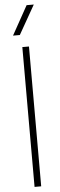

<svg xmlns="http://www.w3.org/2000/svg" viewBox="-65 -1039 334 1067"><g transform="rotate(-5 101.5 -505.0)"><path d="M120 0H83V-780H120ZM75 -848H37L127 -1010H167Z"/></g></svg>

Font: Tanohe Sans ExtraLight
Style: Regular
Weight: 250
Designer: Village Type and Design LLC & Cristiano Sobral
Foundry: Cooper Hewitt Smithsonian Design Museum
Version: Version 1.00;September 29, 2021;FontCreator 13.0.0.2655 64-b